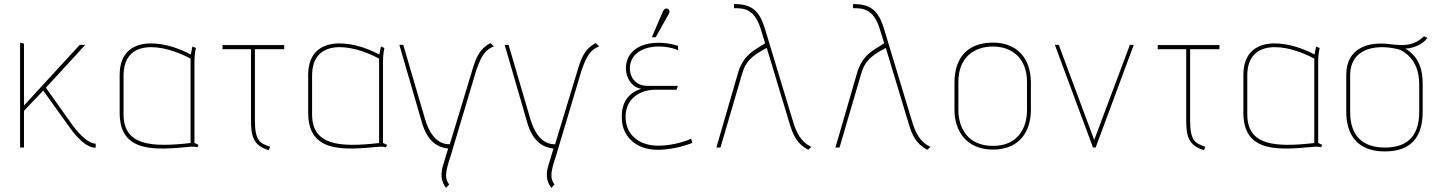

<svg xmlns="http://www.w3.org/2000/svg" viewBox="-20 -720 7025 937"><path d="M447 -19C413 -19 371 -59 331 -113L204 -292L396 -501H369L97 -205V-507L78 -512V0H97V-179L191 -278L320 -98C361 -41 405 1 447 1Z M910 -22C717 0 583 -10 583 -162V-351C583 -532 770 -509 910 -434ZM949 -13C936 -20 929 -22 929 -22V-423C929 -455 936 -486 936 -486L919 -493L911 -454C772 -529 564 -551 564 -354V-169C564 29 741 12 911 -4C924 -5 941 -3 943 -1Z M1298 -4C1251 -20 1224 -30 1224 -132V-480H1367V-500H1066V-480H1205V-132C1205 -54 1217 -9 1292 13Z M1830 -22C1637 0 1503 -10 1503 -162V-351C1503 -532 1690 -509 1830 -434ZM1869 -13C1856 -20 1849 -22 1849 -22V-423C1849 -455 1856 -486 1856 -486L1839 -493L1831 -454C1692 -529 1484 -551 1484 -354V-169C1484 29 1661 12 1831 -4C1844 -5 1861 -3 1863 -1Z M2172 180C2150 152 2152 121 2179 42L2304 -376C2332 -458 2353 -478 2390 -494L2373 -510C2325 -484 2306 -447 2288 -388L2175 -16C2125 -15 2081 -49 2054 -140L1948 -501H1929L2037 -129C2066 -20 2125 0 2167 5L2145 78C2128 127 2132 166 2157 197Z M2686 180C2664 152 2666 121 2693 42L2818 -376C2846 -458 2867 -478 2904 -494L2887 -510C2839 -484 2820 -447 2802 -388L2689 -16C2639 -15 2595 -49 2568 -140L2462 -501H2443L2551 -129C2580 -20 2639 0 2681 5L2659 78C2642 127 2646 166 2671 197Z M3353 -43C3353 -43 3280 -9 3192 -9C3104 -9 3033 -58 3033 -150C3033 -246 3113 -282 3176 -282H3282L3288 -301H3141C3072 -301 3051 -356 3054 -393C3063 -502 3212 -509 3289 -475V-496C3192 -528 3053 -515 3036 -406C3027 -348 3062 -292 3110 -287C3032 -262 3010 -202 3015 -132C3021 -54 3083 11 3189 11C3281 11 3359 -23 3359 -23ZM3180 -538 3243 -651C3250 -662 3248 -673 3239 -677C3227 -682 3219 -673 3216 -666L3161 -538Z M3940 -3C3908 -19 3876 -43 3852 -121L3709 -593C3682 -672 3643 -701 3562 -700V-680C3607 -680 3661 -680 3692 -580L3714 -509C3674 -480 3614 -462 3584 -372L3476 0H3496L3602 -361C3617 -413 3641 -445 3722 -486L3834 -115C3850 -63 3867 -20 3924 11Z M4521 -3C4489 -19 4457 -43 4433 -121L4290 -593C4263 -672 4224 -701 4143 -700V-680C4188 -680 4242 -680 4273 -580L4295 -509C4255 -480 4195 -462 4165 -372L4057 0H4077L4183 -361C4198 -413 4222 -445 4303 -486L4415 -115C4431 -63 4448 -20 4505 11Z M4992 -184C4992 -93 4946 -8 4826 -8C4701 -8 4657 -98 4657 -184V-320C4657 -441 4735 -493 4826 -493C4913 -493 4992 -441 4992 -320ZM5011 -316C5011 -437 4942 -512 4826 -512C4705 -512 4638 -442 4638 -316V-184C4638 -82 4695 10 4826 10C4958 10 5011 -82 5011 -184Z M5327 0 5513 -501H5494L5320 -37L5147 -501H5128L5314 0Z M5862 -4C5815 -20 5788 -30 5788 -132V-480H5931V-500H5630V-480H5769V-132C5769 -54 5781 -9 5856 13Z M6394 -22C6201 0 6067 -10 6067 -162V-351C6067 -532 6254 -509 6394 -434ZM6433 -13C6420 -20 6413 -22 6413 -22V-423C6413 -455 6420 -486 6420 -486L6403 -493L6395 -454C6256 -529 6048 -551 6048 -354V-169C6048 29 6225 12 6395 -4C6408 -5 6425 -3 6427 -1Z M6906 -174C6906 -42 6834 0 6738 0C6636 0 6569 -51 6569 -174V-351C6569 -494 6711 -506 6813 -477C6822 -471 6906 -437 6906 -310ZM6923 -310C6923 -379 6906 -443 6838 -483C6874 -483 6926 -504 6946 -535L6930 -543C6879 -497 6838 -495 6758 -505C6659 -517 6550 -487 6550 -354V-175C6550 -59 6607 19 6738 19C6870 19 6923 -55 6923 -175Z"/></svg>

Font: Advent Pro
Style: Thin
Weight: 100
Designer: Andreas Kalpakidis
Foundry: Andreas Kalpakidis
Version: Version 2.002 2007